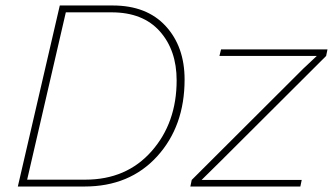

<svg xmlns="http://www.w3.org/2000/svg" viewBox="-20 -680 1214 700"><path d="M45 0 198 -660H391Q515 -660 584 -585Q653 -510 653 -390Q653 -220 553 -110Q453 0 288 0ZM79 -25H291Q441 -25 532.5 -128.5Q624 -232 624 -387Q624 -497 562.5 -566Q501 -635 387 -635H220ZM674 0 679 -24 1086 -430 1135 -476H780L786 -500H1174L1169 -476L786 -94L715 -24H1080L1075 0Z"/></svg>

Font: Elaine Sans ExtraLight
Style: Italic
Weight: 275
Italic angle: -13°
Designer: Wei Huang
Foundry: Wei Huang
Version: Version 2.001;December 24, 2019;FontCreator 12.0.0.2547 64-b